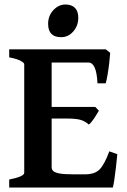

<svg xmlns="http://www.w3.org/2000/svg" viewBox="-20 -835 565 855"><path d="M21 0V-35.6Q87.9 -48.8 87.9 -65.4V-549.3Q87.9 -555.2 72 -564Q56.2 -572.8 21 -579.6V-615.2H451.2L470.7 -599.6Q469.7 -583 466.6 -555.7Q463.4 -528.3 459 -502.4Q454.6 -476.6 450.7 -463.9H414.1Q409.7 -556.6 374 -556.6H210V-358.9H404.3L420.4 -341.8Q412.6 -328.1 399.4 -308.1Q386.2 -288.1 375.5 -280.3Q360.4 -294.4 340.1 -300.8Q319.8 -307.1 278.8 -307.1H210V-89.8Q210 -80.6 217 -73.5Q224.1 -66.4 245.4 -62.5Q266.6 -58.6 309.6 -58.6H357.9Q402.8 -58.6 424.3 -81.3Q445.8 -104 466.8 -161.1L502.4 -148.4Q500 -120.6 496.3 -89.6Q492.7 -58.6 489 -34.2Q485.4 -9.8 482.4 0ZM252.4 -669.4Q194.3 -669.4 194.3 -729Q194.3 -765.1 217.8 -790Q241.2 -814.9 271 -814.9Q298.3 -814.9 313.5 -800.3Q328.6 -785.6 328.6 -755.9Q328.6 -720.2 306.2 -694.8Q283.7 -669.4 252.4 -669.4Z"/></svg>

Font: David Libre
Style: Bold
Weight: 700
Designer: Ismar David, J. Victor Gaultney, Annie Olsen and Meir Sadan
Foundry: Monotype Imaging Inc. & SIL International
Version: Version 1.100; ttfautohint (v1.8.4.7-5d5b)